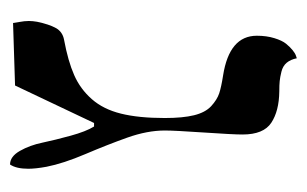

<svg xmlns="http://www.w3.org/2000/svg" viewBox="-132 -462 600 375"><g transform="rotate(90 167.5 -274.0)"><path d="M234.4 -296.4Q234.4 -262.2 248.3 -223.1Q262.2 -184.1 280.5 -141.1Q298.8 -98.1 305.2 -65.4Q309.1 -43.9 309.1 -29.8Q309.1 -6.3 300.8 5.9Q285.2 5.9 274.2 -13.4Q263.2 -32.7 258.1 -57.4Q252.9 -82 244.6 -112.3Q236.3 -142.6 226.6 -158.2H219.7L146.5 -3.9L24.4 0Q24.4 -1 22.5 -11.7Q20.5 -22.5 20.5 -30.8Q20.5 -38.1 22 -46.9Q26.9 -70.3 34.2 -83.5Q41.5 -96.7 57.1 -99.6Q99.1 -107.4 126.2 -119.4Q153.3 -131.3 173.1 -153.8Q192.9 -176.3 201.4 -210.7Q210 -245.1 210 -296.4Q210 -331.5 204.6 -353.5Q199.2 -375.5 186.8 -387Q174.3 -398.4 161.9 -402.6Q149.4 -406.7 127 -410.2Q49.3 -422.4 49.3 -476.1Q49.3 -495.1 54 -510.3Q58.6 -525.4 64.9 -533.2Q71.3 -541 77.6 -546.1Q84 -551.3 88.9 -552.7L93.3 -554.2Q95.7 -542 102.1 -534.4Q108.4 -526.9 119.4 -524.2Q130.4 -521.5 137.7 -520.8Q145 -520 158.2 -520Q196.3 -519.5 219.2 -504.4Q242.2 -489.3 242.2 -448.2Q242.2 -429.7 238.3 -372.6Q234.4 -315.4 234.4 -296.4Z"/></g></svg>

Font: Libertinage
Style: b
Weight: 400
Designer: OSP
Foundry: OSP
Version: Version 1.0; 2008; OFL relea